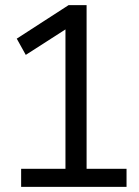

<svg xmlns="http://www.w3.org/2000/svg" viewBox="-20 -725 538 745"><path d="M62 0V-70H234V-642L270 -634L80 -512L45 -575L246 -705H316V-70H471V0Z"/></svg>

Font: Nunito Sans 7pt Condensed
Style: Regular
Weight: 400
Width: 3
Designer: Vernon Adams
Foundry: Vernon Adams
Version: Version 3.101;gftools[0.9.27]